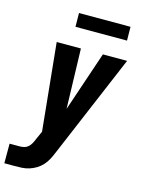

<svg xmlns="http://www.w3.org/2000/svg" viewBox="-168 -788 803 1080"><g transform="rotate(15 233.5 -247.5)"><path d="M-33 215V101H27Q40 101 53 97.5Q66 94 76 84.5Q86 75 92.5 63Q99 51 104 38L126 -11L75 -520H216L226 -171L344 -520H485L230 83Q222 103 211.5 123Q201 143 186 159.5Q171 176 151.5 188Q132 200 110.5 206.5Q89 213 68.5 214Q48 215 27 215ZM155 -630 154 -710H454L455 -630Z"/></g></svg>

Font: Iosevka SS18 Heavy
Style: Italic
Weight: 900
Italic angle: -9°
Monospace: yes
Designer: Belleve Invis
Foundry: Belleve Invis
Version: Version 25.1.1; ttfautohint (v1.8.4)